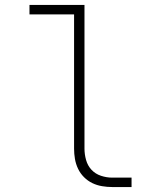

<svg xmlns="http://www.w3.org/2000/svg" viewBox="-20 -755 640 775"><path d="M433 0Q413 0 392 -3.5Q371 -7 352.5 -16Q334 -25 319 -40Q304 -55 295 -74Q286 -93 282.5 -113.5Q279 -134 279 -155V-697H99V-735H321V-155Q321 -132 327.5 -109Q334 -86 349.5 -69.5Q365 -53 387.5 -45.5Q410 -38 433 -38H511V0Z"/></svg>

Font: Iosevka Curly XLtEx
Style: Regular
Weight: 200
Width: 7
Monospace: yes
Designer: Belleve Invis
Foundry: Belleve Invis
Version: Version 11.1.0; ttfautohint (v1.8.3)